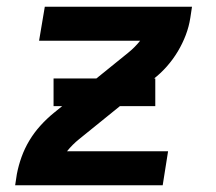

<svg xmlns="http://www.w3.org/2000/svg" viewBox="-20 -550 640 570"><path d="M25 0 30 -33Q35 -59 44 -84Q53 -109 67 -132.5Q81 -156 100 -177Q119 -198 140 -215L360 -393Q370 -401 379 -410Q388 -419 396 -429H96L113 -530H550L545 -497Q541 -471 531.5 -446Q522 -421 508 -397.5Q494 -374 475.5 -353Q457 -332 435 -315L215 -137Q205 -129 196 -120Q187 -111 179 -101H479L463 0ZM139 -235V-317H441V-235Z"/></svg>

Font: Iosevka Curly Extended Oblique
Style: Bold
Weight: 700
Width: 7
Italic angle: -9°
Monospace: yes
Designer: Belleve Invis
Foundry: Belleve Invis
Version: Version 11.1.0; ttfautohint (v1.8.3)